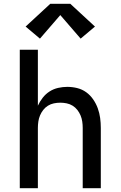

<svg xmlns="http://www.w3.org/2000/svg" viewBox="-20 -999 640 1019"><path d="M85 0V-735H181V-438Q191 -460 206.5 -480Q222 -500 243 -513.5Q264 -527 288.5 -532.5Q313 -538 337 -538Q364 -538 390 -531.5Q416 -525 437.5 -509.5Q459 -494 474.5 -471.5Q490 -449 499 -424Q508 -399 511.5 -373Q515 -347 515 -320V0H419V-320Q419 -337 416.5 -354Q414 -371 407.5 -386.5Q401 -402 390.5 -415.5Q380 -429 365.5 -438Q351 -447 334 -450.5Q317 -454 300 -454Q283 -454 266 -450.5Q249 -447 234.5 -438Q220 -429 209.5 -415.5Q199 -402 192.5 -386.5Q186 -371 183.5 -354Q181 -337 181 -320V0ZM192 -794 116 -858 247 -979H353L484 -858L408 -794L300 -919Z"/></svg>

Font: Iosevka Curly Medium Extended
Style: Regular
Weight: 500
Width: 7
Monospace: yes
Designer: Belleve Invis
Foundry: Belleve Invis
Version: Version 11.1.0; ttfautohint (v1.8.3)